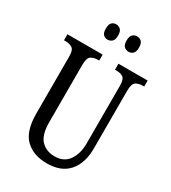

<svg xmlns="http://www.w3.org/2000/svg" viewBox="-219 -1019 1011 1138"><g transform="rotate(30 286.5 -450.0)"><path d="M288 10Q196 10 141.5 -42Q87 -94 87 -216V-605Q87 -649 69 -661Q51 -673 23 -673H12V-714H253V-673H243Q215 -673 197 -660.5Q179 -648 179 -601V-210Q179 -122 214.5 -85.5Q250 -49 307 -49Q371 -49 402.5 -95Q434 -141 434 -208V-605Q434 -649 417 -661Q400 -673 371 -673H361V-714H561V-673H550Q522 -673 504 -660.5Q486 -648 486 -601V-206Q486 -106 436 -48Q386 10 288 10ZM377 -805Q359 -805 346.5 -816.5Q334 -828 334 -857Q334 -887 346.5 -898.5Q359 -910 377 -910Q394 -910 406.5 -898.5Q419 -887 419 -857Q419 -828 406.5 -816.5Q394 -805 377 -805ZM233 -805Q216 -805 204 -816.5Q192 -828 192 -857Q192 -887 204 -898.5Q216 -910 233 -910Q250 -910 263 -898.5Q276 -887 276 -857Q276 -828 263 -816.5Q250 -805 233 -805Z"/></g></svg>

Font: Noto Serif Lao ExtraCondensed
Style: Regular
Weight: 400
Width: 2
Designer: Monotype Design Team
Foundry: Monotype Imaging Inc.
Version: Version 2.003; ttfautohint (v1.8.4.7-5d5b)